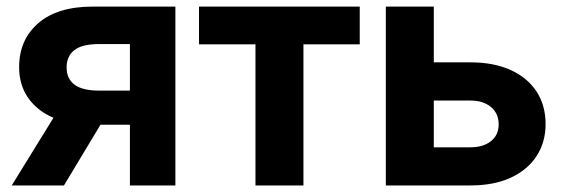

<svg xmlns="http://www.w3.org/2000/svg" viewBox="-20 -566 1725 586"><path d="M515.3 0H376.5V-431.5H282.4Q230.8 -431.5 207.1 -413.1Q183.3 -394.7 183.3 -359.9Q183.3 -325.8 207.5 -307.6Q231.6 -289.4 283.6 -289.4H434.4V-185.3H267.4Q157.4 -185.3 97.9 -233.3Q38.4 -281.3 38.4 -361.4Q38.4 -444.7 96.9 -495.3Q155.3 -545.9 263.5 -545.9H515.3ZM175.2 0H15.8L170 -250H325.6Z M759.7 0V-430.6H587.4V-545.9H1078V-430.6H906.1V0Z M1252.9 -375.7H1415.7Q1487.8 -375.7 1539.2 -352Q1590.6 -328.4 1617.9 -286.2Q1645.2 -243.9 1645.2 -187.3Q1645.2 -132.2 1617.8 -89.9Q1590.4 -47.6 1539.1 -23.8Q1487.8 0 1415.7 0H1157.6V-545.9H1304V-116.4H1415.7Q1455.1 -116.4 1478.6 -135.3Q1502 -154.2 1502 -186Q1502 -219.6 1478.6 -239.3Q1455.1 -259.1 1415.7 -259.1H1252.9Z"/></svg>

Font: Adwaita Sans
Style: Regular
Weight: 400
Designer: Rasmus Andersson
Foundry: rsms
Version: Version 4.001;git-9221beed3